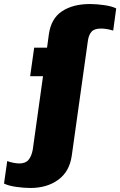

<svg xmlns="http://www.w3.org/2000/svg" viewBox="-114 -748 598 955"><path d="M464 -706 449 -596Q415 -606 388 -606Q355 -606 341 -590Q327 -574 323 -544L243 26Q232 105 176 146Q120 187 37 187Q5 187 -33.5 181.5Q-72 176 -94 165L-78 53Q-66 58 -48.5 61.5Q-31 65 -18 65Q13 65 28 47Q43 29 49 -4L100 -369H36L56 -511H120L129 -577Q140 -656 194.5 -692Q249 -728 334 -728Q365 -728 404 -722.5Q443 -717 464 -706Z"/></svg>

Font: Chivo Black Italic
Style: Regular
Weight: 900
Italic angle: -8.05°
Designer: Hector Gatti
Foundry: Omnibus-Type
Version: Version 1.007